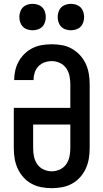

<svg xmlns="http://www.w3.org/2000/svg" viewBox="-20 -974 540 1002"><path d="M250 8Q223 8 196 3Q169 -2 145 -15Q121 -28 102.5 -48.5Q84 -69 72.5 -94Q61 -119 56.5 -146Q52 -173 52 -200V-411H347V-535Q347 -557 342.5 -578.5Q338 -600 325.5 -618Q313 -636 292.5 -645.5Q272 -655 251 -655Q231 -655 212.5 -648.5Q194 -642 180.5 -628Q167 -614 161 -595Q155 -576 155 -557V-556H54V-557Q54 -583 60 -608Q66 -633 78.5 -655Q91 -677 110 -695Q129 -713 152 -724Q175 -735 200 -739Q225 -743 251 -743Q278 -743 305 -738Q332 -733 355.5 -719.5Q379 -706 397.5 -686Q416 -666 427.5 -641Q439 -616 443.5 -589Q448 -562 448 -535V-200Q448 -173 443.5 -146Q439 -119 427.5 -94Q416 -69 397.5 -48.5Q379 -28 355 -15Q331 -2 304 3Q277 8 250 8ZM250 -80Q272 -80 292.5 -89.5Q313 -99 325.5 -117Q338 -135 342.5 -156.5Q347 -178 347 -200V-324H153V-200Q153 -178 157.5 -156.5Q162 -135 174.5 -117Q187 -99 207.5 -89.5Q228 -80 250 -80ZM350 -816Q336 -816 322.5 -820.5Q309 -825 299.5 -834.5Q290 -844 285.5 -857.5Q281 -871 281 -885Q281 -899 285.5 -912.5Q290 -926 299.5 -935.5Q309 -945 322.5 -949.5Q336 -954 350 -954Q364 -954 377.5 -949.5Q391 -945 400.5 -935.5Q410 -926 414.5 -912.5Q419 -899 419 -885Q419 -871 414.5 -857.5Q410 -844 400.5 -834.5Q391 -825 377.5 -820.5Q364 -816 350 -816ZM150 -816Q136 -816 122.5 -820.5Q109 -825 99.5 -834.5Q90 -844 85.5 -857.5Q81 -871 81 -885Q81 -899 85.5 -912.5Q90 -926 99.5 -935.5Q109 -945 122.5 -949.5Q136 -954 150 -954Q164 -954 177.5 -949.5Q191 -945 200.5 -935.5Q210 -926 214.5 -912.5Q219 -899 219 -885Q219 -871 214.5 -857.5Q210 -844 200.5 -834.5Q191 -825 177.5 -820.5Q164 -816 150 -816Z"/></svg>

Font: Iosevka SS18 Semibold
Style: Regular
Weight: 600
Monospace: yes
Designer: Belleve Invis
Foundry: Belleve Invis
Version: Version 25.1.1; ttfautohint (v1.8.4)